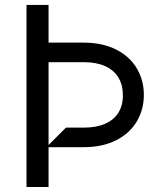

<svg xmlns="http://www.w3.org/2000/svg" viewBox="-20 -747 649 767"><path d="M85.9 -727.3H174V0H85.9ZM314.6 -576.7Q389.6 -576.7 444.1 -549Q498.6 -521.3 526.6 -473.7Q554.7 -426.1 554.7 -367.9Q554.7 -309.7 526.6 -262.1Q498.6 -214.5 444.1 -186.8Q389.6 -159.1 314.6 -159.1H174V-167.6L243.6 -237.2H314.6Q364.7 -237.2 399.7 -252.5Q434.7 -267.8 452.8 -296.5Q470.9 -325.3 470.9 -366.5Q470.9 -407.7 452.8 -437.5Q434.7 -467.3 399.7 -483Q364.7 -498.6 314.6 -498.6H127.1V-576.7Z"/></svg>

Font: Riot Sans
Style: Regular
Weight: 400
Designer: Rasmus Andersson
Foundry: rsms
Version: Version 3.005